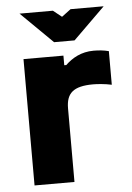

<svg xmlns="http://www.w3.org/2000/svg" viewBox="-51 -719 520 757"><g transform="rotate(-5 209.5 -340.0)"><path d="M333 -509C284 -509 248 -488 221 -462H213V-500H55V0H213V-291C213 -351 241 -377 320 -377C335 -377 366 -375 393 -369V-502C374 -507 354 -509 333 -509ZM55 -680 181 -556H262L388 -680H257L221 -653L187 -680Z"/></g></svg>

Font: LT Wave Alt Black
Style: Regular
Weight: 900
Designer: Daniel Lyons
Version: Version 2.5 (Glyphs App)